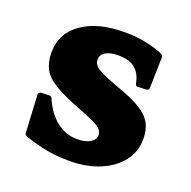

<svg xmlns="http://www.w3.org/2000/svg" viewBox="-101 -615 726 730"><g transform="rotate(20 262.0 -250.0)"><path d="M328 -312Q390 -291 425 -269.5Q460 -248 474.5 -222Q489 -196 489 -158Q489 -107 459 -68Q429 -29 375.5 -6.5Q322 16 253 16Q193 16 147 5.5Q101 -5 70 -16Q61 -20 61 -29L53 -180Q53 -189 63 -191L94 -192Q104 -194 108 -184L112 -175Q135 -127 170.5 -99.5Q206 -72 252 -72Q285 -72 304.5 -83.5Q324 -95 324 -114Q324 -126 315.5 -136Q307 -146 284 -157Q261 -168 219 -184Q152 -210 114.5 -232.5Q77 -255 62.5 -282.5Q48 -310 48 -349Q48 -426 112 -471Q176 -516 284 -516Q335 -516 375 -507Q415 -498 440 -487Q449 -483 449 -473L446 -350Q446 -341 436 -339L403 -338Q393 -336 391 -347L389 -354Q382 -387 359 -406Q336 -425 290 -425Q259 -425 240.5 -414Q222 -403 222 -383Q222 -370 231 -359.5Q240 -349 263.5 -338Q287 -327 328 -312Z"/></g></svg>

Font: Hahmlet Black
Style: Regular
Weight: 900
Version: Version 1.002